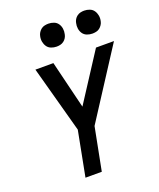

<svg xmlns="http://www.w3.org/2000/svg" viewBox="-160 -987 898 1084"><g transform="rotate(-20 289.0 -444.5)"><path d="M163 0 215 -270 106 -670H214L284 -383L470 -670H578L311 -257L261 0ZM479 -751Q462 -751 446.5 -757Q431 -763 422 -776Q413 -789 410.5 -805.5Q408 -822 412 -839Q414 -850 420 -860Q426 -870 435.5 -877Q445 -884 456 -886.5Q467 -889 478 -889Q495 -889 510.5 -883Q526 -877 535 -864Q544 -851 547 -834.5Q550 -818 546 -801Q544 -790 537.5 -780Q531 -770 522 -763Q513 -756 501.5 -753.5Q490 -751 479 -751ZM264 -751Q247 -751 231.5 -757Q216 -763 207 -776Q198 -789 195 -805.5Q192 -822 196 -839Q198 -850 204.5 -860Q211 -870 220 -877Q229 -884 240.5 -886.5Q252 -889 263 -889Q280 -889 295.5 -883Q311 -877 320 -864Q329 -851 331.5 -834.5Q334 -818 330 -801Q328 -790 322 -780Q316 -770 306.5 -763Q297 -756 286 -753.5Q275 -751 264 -751Z"/></g></svg>

Font: Lode Dark
Style: Bold Italic
Weight: 700
Italic angle: -11°
Monospace: yes
Designer: Belleve Invis
Foundry: Belleve Invis
Version: Version 29.2.0; ttfautohint (v1.8.3)